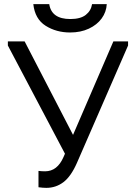

<svg xmlns="http://www.w3.org/2000/svg" viewBox="-20 -900 657 928"><path d="M528 -700H599V-680L352 -113Q323 -47 286.5 -19.5Q250 8 204 8Q187 8 166 5V-74Q180 -72 198 -72Q257 -72 287 -141L294 -157L18 -680V-700H99L333 -248ZM141 -880H218Q229 -808 320 -808Q369 -808 394.5 -828Q420 -848 425 -880H496Q494 -842 471.5 -811Q449 -780 409.5 -761.5Q370 -743 319 -743Q252 -743 200.5 -775.5Q149 -808 141 -880Z"/></svg>

Font: Tilda Sans
Style: Regular
Weight: 400
Designer: ParaType Ltd
Foundry: ParaType Ltd
Version: Version 1.002W